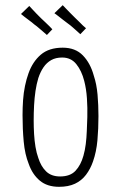

<svg xmlns="http://www.w3.org/2000/svg" viewBox="-20 -711 467 741"><path d="M208 10Q162 10 133.5 -14Q105 -38 91 -78Q76 -115 71.5 -164.5Q67 -214 67 -266Q67 -296 69 -324.5Q71 -353 76.5 -379.5Q82 -406 90 -428Q106 -473 137.5 -500Q169 -527 222 -527Q271 -527 300 -497Q329 -467 342 -419Q353 -386 356.5 -345.5Q360 -305 360 -263Q360 -214 356 -169.5Q352 -125 339 -88Q329 -59 312 -36.5Q295 -14 269.5 -2Q244 10 208 10ZM212 -30Q251 -30 271.5 -52Q292 -74 302 -110Q308 -131 311 -155Q314 -179 315 -205.5Q316 -232 317 -259Q318 -295 315.5 -331.5Q313 -368 305 -399Q295 -438 274.5 -463.5Q254 -489 220 -489Q195 -489 177.5 -479Q160 -469 148 -451.5Q136 -434 128 -410Q121 -387 117 -360Q113 -333 111.5 -304Q110 -275 110 -246Q110 -220 111.5 -194Q113 -168 117 -144Q121 -120 128 -101Q138 -69 158 -49.5Q178 -30 212 -30ZM290 -579Q286 -583 278 -590Q270 -597 260.5 -605.5Q251 -614 241 -621Q232 -628 222 -635.5Q212 -643 203.5 -650Q195 -657 190 -660L222 -691Q227 -686 234.5 -678Q242 -670 251 -661Q260 -652 269 -643Q278 -635 285.5 -627Q293 -619 300 -612.5Q307 -606 312 -602ZM161 -576Q157 -580 149 -586.5Q141 -593 131.5 -601.5Q122 -610 112 -617Q103 -625 92.5 -632.5Q82 -640 74 -646.5Q66 -653 61 -657L93 -688Q98 -683 105.5 -674.5Q113 -666 122 -657Q131 -648 139 -640Q148 -632 156 -624Q164 -616 171 -609.5Q178 -603 182 -598Z"/></svg>

Font: Truculenta ExtraLight
Style: Regular
Weight: 250
Version: Version 1.002